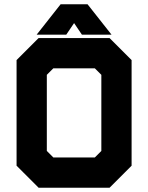

<svg xmlns="http://www.w3.org/2000/svg" viewBox="-20 -878 693 898"><path d="M160.5 0 57.5 -103V-597L160.5 -700H492.5L595.5 -597V-103L492.5 0ZM229.5 -141.5H423.5L454 -172V-528L423.5 -558.5H229.5L199 -528V-172ZM197 -71H457.5L524.5 -138V-562.5L457.5 -629.5H197L130 -562.5V-138ZM197 -71 130 -138V-562.5L197 -629.5H457.5L524.5 -562.5V-138L457.5 -71ZM263.5 -858H389.5L501.5 -716H363L326.5 -770L290 -716H151.5ZM297 -819 254.5 -761 297 -819H354L396.5 -761L354 -819Z"/></svg>

Font: Tourney Thin Black
Style: Regular
Weight: 900
Version: Version 1.015